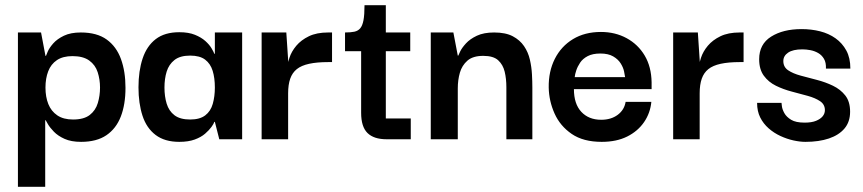

<svg xmlns="http://www.w3.org/2000/svg" viewBox="-20 -536 3322 739"><path d="M292 10Q254 10 228.5 -1.5Q203 -13 187.5 -29Q172 -45 164.5 -58Q157 -71 156 -73H154V183H49V-411H138L155 -321H157Q158 -324 164 -338Q170 -352 185 -369Q200 -386 226 -398.5Q252 -411 291 -411Q353 -411 390.5 -384Q428 -357 445.5 -309Q463 -261 463 -198Q463 -134 445 -87.5Q427 -41 389.5 -15.5Q352 10 292 10ZM261 -76Q303 -76 325.5 -93.5Q348 -111 356.5 -139.5Q365 -168 365 -199Q365 -230 356 -258Q347 -286 323.5 -303Q300 -320 259 -320Q222 -320 199 -304.5Q176 -289 165.5 -261.5Q155 -234 155 -199Q155 -163 166 -135.5Q177 -108 200.5 -92Q224 -76 261 -76Z M670 10Q614 10 579 -16.5Q544 -43 528.5 -90.5Q513 -138 513 -200Q513 -263 529 -311Q545 -359 579.5 -385.5Q614 -412 670 -412Q706 -412 730.5 -402Q755 -392 770.5 -378Q786 -364 794 -350.5Q802 -337 805 -329H807V-411H912V0H824L807 -67H805Q803 -60 794 -47.5Q785 -35 769.5 -21.5Q754 -8 729.5 1Q705 10 670 10ZM712 -76Q749 -76 770 -92Q791 -108 799 -136.5Q807 -165 807 -199Q807 -236 798.5 -263.5Q790 -291 769.5 -306.5Q749 -322 712 -322Q673 -322 651.5 -305Q630 -288 621.5 -260.5Q613 -233 613 -199Q613 -165 621.5 -137Q630 -109 651.5 -92.5Q673 -76 712 -76Z M987 0V-411H1082L1090 -291L1089 -203V0ZM1089 -177 1086 -268Q1086 -289 1094 -313.5Q1102 -338 1120.5 -360Q1139 -382 1169 -396.5Q1199 -411 1243 -411H1258V-297H1243Q1200 -297 1170 -290.5Q1140 -284 1122.5 -270Q1105 -256 1097 -233Q1089 -210 1089 -177Z M1468 0Q1419 0 1394.5 -24Q1370 -48 1370 -102V-350H1465V-80H1561V0ZM1308 -339V-411Q1330 -411 1344 -414Q1358 -417 1366.5 -427Q1375 -437 1379 -458Q1383 -479 1383 -516H1465V-411H1559V-339Z M1638 0V-411H1725L1742 -322H1744Q1745 -325 1751.5 -338.5Q1758 -352 1773.5 -369Q1789 -386 1815.5 -398.5Q1842 -411 1882 -411Q1926 -411 1953.5 -396.5Q1981 -382 1997 -358.5Q2013 -335 2019.5 -306.5Q2026 -278 2027.5 -250Q2029 -222 2029 -199V0H1929V-200Q1929 -233 1922.5 -260Q1916 -287 1897.5 -304Q1879 -321 1840 -321Q1800 -321 1779 -302.5Q1758 -284 1750 -256Q1742 -228 1742 -196V0Z M2296 10Q2225 10 2180.5 -20.5Q2136 -51 2114.5 -99Q2093 -147 2092 -199Q2091 -261 2115.5 -309.5Q2140 -358 2185.5 -385.5Q2231 -413 2293 -413Q2348 -413 2392 -389Q2436 -365 2461.5 -322Q2487 -279 2488 -219Q2488 -217 2488 -207.5Q2488 -198 2488 -193H2189Q2189 -136 2217.5 -105.5Q2246 -75 2294 -75Q2332 -75 2357.5 -94Q2383 -113 2388 -144H2487Q2483 -101 2459 -66Q2435 -31 2394 -10.5Q2353 10 2296 10ZM2192 -239H2386Q2385 -246 2382 -261Q2379 -276 2369 -292Q2359 -308 2340 -319Q2321 -330 2291 -330Q2261 -330 2242 -320Q2223 -310 2213 -295Q2203 -280 2198 -265Q2193 -250 2192 -239Z M2571 0V-411H2666L2674 -291L2673 -203V0ZM2673 -177 2670 -268Q2670 -289 2678 -313.5Q2686 -338 2704.5 -360Q2723 -382 2753 -396.5Q2783 -411 2827 -411H2842V-297H2827Q2784 -297 2754 -290.5Q2724 -284 2706.5 -270Q2689 -256 2681 -233Q2673 -210 2673 -177Z M3080 10Q3059 10 3034 4.5Q3009 -1 2984 -12.5Q2959 -24 2938.5 -42Q2918 -60 2906 -84Q2894 -108 2894 -140H2988Q2988 -139 2989.5 -127Q2991 -115 2999 -100.5Q3007 -86 3025 -75Q3043 -64 3077 -64Q3104 -64 3121 -71Q3138 -78 3146.5 -88.5Q3155 -99 3155 -112Q3155 -134 3136.5 -146.5Q3118 -159 3089 -167Q3060 -175 3027.5 -183.5Q2995 -192 2966.5 -206Q2938 -220 2920 -244.5Q2902 -269 2902 -308Q2902 -366 2948 -395Q2994 -424 3065 -424Q3103 -424 3136.5 -415.5Q3170 -407 3196 -388.5Q3222 -370 3237.5 -341.5Q3253 -313 3253 -272H3159Q3160 -295 3151.5 -309.5Q3143 -324 3129 -332Q3115 -340 3099 -343Q3083 -346 3068 -346Q3032 -346 3013.5 -333.5Q2995 -321 2995 -301Q2995 -278 3013.5 -265.5Q3032 -253 3061.5 -245Q3091 -237 3124 -228.5Q3157 -220 3186 -206Q3215 -192 3233.5 -168.5Q3252 -145 3252 -106Q3252 -67 3230.5 -41.5Q3209 -16 3170.5 -3Q3132 10 3080 10Z"/></svg>

Font: Darker Grotesque Light
Style: Bold
Weight: 700
Version: Version 1.000;gftools[0.9.28]